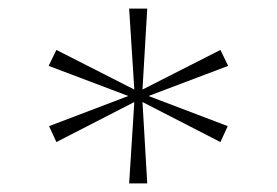

<svg xmlns="http://www.w3.org/2000/svg" viewBox="-20 -735 643 446"><path d="M510 -582 492 -619 311 -527 322 -715H280L292 -527L111 -619L93 -582L278 -512L94 -442L111 -405L292 -498L280 -309H322L311 -498L492 -405L509 -442L325 -512Z"/></svg>

Font: Sprat Extended Light
Style: Regular
Weight: 300
Width: 9
Designer: Ethan Nakache
Foundry: Collletttivo
Version: Version 2.000;Glyphs 3.2 (3217)